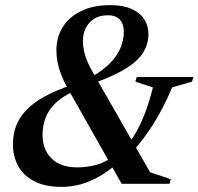

<svg xmlns="http://www.w3.org/2000/svg" viewBox="-20 -717 774 749"><path d="M491.5 -119.5 445.5 -86Q405 -50 367 -28.5Q329 -7 292.8 2.5Q256.5 12 220.5 12Q156 12 114 -9.8Q72 -31.5 51.2 -69Q30.5 -106.5 30.5 -154Q30.5 -191.5 42.2 -224.2Q54 -257 80.8 -285.8Q107.5 -314.5 152.8 -339.8Q198 -365 264.5 -387L339.5 -418.5Q384.5 -444.5 411.8 -473.2Q439 -502 451 -532.2Q463 -562.5 463 -593Q463 -623.5 447.5 -640.5Q432 -657.5 401 -657.5Q369 -657.5 347.5 -644Q326 -630.5 314.8 -608Q303.5 -585.5 303.5 -557.5Q303.5 -530.5 312.2 -501.2Q321 -472 340.5 -438L565.5 -45L646 -18L641.5 0H454.5L242 -376Q228 -401.5 218.5 -426.2Q209 -451 204.5 -474.5Q200 -498 200 -520Q200 -572 225 -611.8Q250 -651.5 297.2 -674.2Q344.5 -697 410 -697Q460 -697 493 -682.2Q526 -667.5 542.5 -642.2Q559 -617 559 -584.5Q559 -547.5 540.5 -515.2Q522 -483 477.5 -453.8Q433 -424.5 354 -395.5L276 -364.5Q226 -343 197.5 -315.5Q169 -288 157.5 -256.8Q146 -225.5 146 -191Q146 -133 181.2 -98.5Q216.5 -64 282 -64Q319.5 -64 356.8 -74.2Q394 -84.5 429.5 -113L472.5 -147Q493 -169.5 511.5 -202Q530 -234.5 546.5 -278Q563 -321.5 576.5 -376L508 -398.5L513.5 -416.5H734.5L729 -398.5L651.5 -376Q616.5 -293 576.5 -230.5Q536.5 -168 491.5 -119.5Z"/></svg>

Font: Newsreader 36pt SemiBold
Style: Italic
Weight: 600
Italic angle: -17°
Designer: Hugues Gentile
Foundry: Production Type
Version: Version 1.003